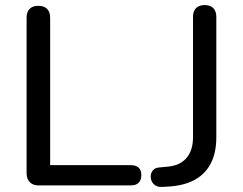

<svg xmlns="http://www.w3.org/2000/svg" viewBox="-20 -732 958 758"><path d="M132 0Q110 0 97.5 -13Q85 -26 85 -48V-662Q85 -685 97 -697Q109 -709 131 -709Q154 -709 166 -697Q178 -685 178 -662V-80H496Q517 -80 527.5 -70Q538 -60 538 -41Q538 -21 527.5 -10.5Q517 0 496 0ZM620 6Q599 7 587 -5Q575 -17 575 -35Q575 -49 583.5 -59.5Q592 -70 610 -71L641 -74Q690 -78 716 -108Q742 -138 742 -190V-665Q742 -688 754 -700Q766 -712 788 -712Q810 -712 822 -700Q834 -688 834 -665V-190Q834 -131 813.5 -89.5Q793 -48 753 -24.5Q713 -1 653 4Z"/></svg>

Font: Nunito Medium
Style: Regular
Weight: 500
Designer: Vernon Adams
Foundry: Vernon Adams
Version: Version 3.601